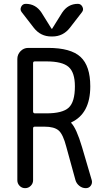

<svg xmlns="http://www.w3.org/2000/svg" viewBox="-20 -980 540 1000"><path d="M385.7 -960Q401.4 -960 409.2 -944.8Q417 -929.7 407.2 -917L343.8 -835Q308.6 -790 252.9 -790H247.1Q191.4 -790 156.2 -835L92.8 -917Q83 -929.7 90.3 -944.8Q97.7 -960 114.3 -960Q166 -960 196.3 -914.1L248 -831.1Q248 -830.1 250 -830.1Q252 -830.1 252 -831.1L303.7 -914.1Q334 -960 385.7 -960ZM152.3 -651.4V-399.4Q152.3 -390.6 161.1 -389.6H221.7Q305.7 -389.6 337.9 -419.4Q370.1 -449.2 370.1 -530.3Q370.1 -602.5 337.4 -631.3Q304.7 -660.2 221.7 -660.2H161.1Q152.3 -660.2 152.3 -651.4ZM70.3 -41V-672.9Q70.3 -696.3 86.9 -713.4Q103.5 -730.5 127 -730.5H230.5Q348.6 -730.5 399.4 -683.6Q450.2 -636.7 450.2 -530.3Q450.2 -388.7 351.6 -342.8Q350.6 -342.8 350.6 -340.8V-339.8Q377.9 -312.5 407.2 -213.9L458 -41Q461.9 -25.4 452.6 -12.7Q443.4 0 426.8 0Q408.2 0 393.1 -12.2Q377.9 -24.4 373 -42L325.2 -215.8Q308.6 -280.3 285.6 -300.3Q262.7 -320.3 211.9 -320.3H161.1Q152.3 -320.3 152.3 -311.5V-41Q152.3 -24.4 140.1 -12.2Q127.9 0 110.8 0Q93.8 0 82 -12.2Q70.3 -24.4 70.3 -41Z"/></svg>

Font: Rounded Mgen+ 2m regular
Style: Regular
Weight: 400
Designer: [Source Han Sans]
Ryoko NISHIZUKA  (kana & ideographs); Paul D. Hunt (Latin, Greek & Cyrillic); Wenlong ZHANG  (bopomofo
Version: Version 1.059.20150602